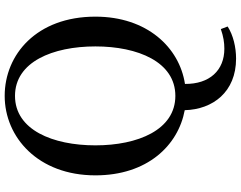

<svg xmlns="http://www.w3.org/2000/svg" viewBox="-124 -671 1027 819"><g transform="rotate(-90 389.5 -261.5)"><path d="M179 -368C179 -550 245 -711 390 -711C535 -711 601 -550 601 -368C601 -187 535 -27 390 -27C245 -27 179 -187 179 -368ZM675 167C643 178 618 182 591 182C499 182 440 119 441 14C597 -10 728 -148 728 -368C728 -619 566 -755 390 -755C214 -755 51 -613 51 -368C51 -147 178 -15 329 13C332 133 407 232 549 232C597 232 649 220 686 196Z"/></g></svg>

Font: Source Han Serif CN SemiBold
Style: Regular
Weight: 600
Designer: Ryoko NISHIZUKA 西塚涼子 (kana & ideographs); Frank Grießhammer (Latin, Greek & Cyrillic); Wenlong ZHANG 张文龙 (bopomofo); San
Foundry: Adobe Systems Incorporated
Version: Version 1.000;PS 1;hotconv 16.6.53;makeotf.lib2.5.65590